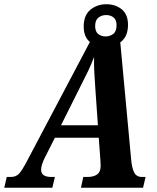

<svg xmlns="http://www.w3.org/2000/svg" viewBox="-62 -886 741 906"><path d="M-42 0 -30 -51H-11Q13 -51 27.5 -66Q42 -81 67 -129L376 -714H503L557 -132Q560 -96 570.5 -73.5Q581 -51 608 -51H625L613 0H320L331 -51H351Q380 -51 396.5 -63Q413 -75 413 -103Q413 -108 412.5 -114.5Q412 -121 412 -127L404 -236H197L150 -143Q132 -107 132 -85Q132 -51 180 -51H197L185 0ZM316 -475 226 -295H400L388 -466Q385 -511 383 -546Q381 -581 382 -617Q368 -581 354 -551.5Q340 -522 316 -475ZM434 -664Q391 -664 362 -688Q333 -712 333 -761Q333 -814 364.5 -840Q396 -866 440 -866Q483 -866 512.5 -842Q542 -818 542 -769Q542 -716 510.5 -690Q479 -664 434 -664ZM436 -714Q457 -714 472.5 -726Q488 -738 488 -767Q488 -793 473.5 -804Q459 -815 439 -815Q418 -815 402.5 -803Q387 -791 387 -763Q387 -737 401.5 -725.5Q416 -714 436 -714Z"/></svg>

Font: Noto Serif Condensed
Style: Bold Italic
Weight: 700
Width: 3
Italic angle: -12°
Designer: Monotype Design Team
Foundry: Monotype Imaging Inc.
Version: Version 2.014